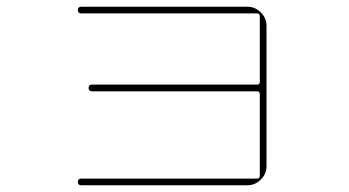

<svg xmlns="http://www.w3.org/2000/svg" viewBox="-20 -566 1040 572"><path d="M746 -34Q754 -34 754 -42V-285Q754 -294 746 -294H254Q244 -294 244 -304Q244 -314 254 -314H746Q754 -314 754 -322V-517Q754 -526 746 -526H222Q212 -526 212 -536Q212 -546 222 -546H717Q740 -546 757 -529Q774 -512 774 -489V-71Q774 -48 757 -31Q740 -14 717 -14H222Q212 -14 212 -24Q212 -34 222 -34Z"/></svg>

Font: Rounded Mplus 1c Thin
Style: Regular
Weight: 250
Version: Version 1.059.20150529